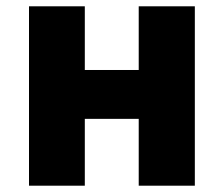

<svg xmlns="http://www.w3.org/2000/svg" viewBox="-20 -589 709 609"><path d="M72 0V-569H249V-367H420V-569H598V-284V0H420V-212H249V0Z"/></svg>

Font: GenSekiGothic TW H
Style: Regular
Weight: 900
Version: Version 1.501;PS 1;hotconv 16.6.51;makeotf.lib2.5.65220